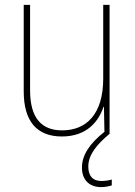

<svg xmlns="http://www.w3.org/2000/svg" viewBox="-20 -548 553 785"><path d="M341 133C341 83 379 40 427 0H428V-528H402V-227C402 -82 334 -15 234 -15C150 -15 103 -65 103 -179V-528H77V-174C77 -53 130 10 233 10C335 10 383 -51 403 -111H405L407 -9C346 39 315 87 315 137C315 190 348 217 393 217C411 217 428 213 437 210V186C428 189 411 192 395 192C359 192 341 171 341 133Z"/></svg>

Font: Noto Sans Georgian SemiCondensed Thin
Style: Regular
Weight: 100
Width: 4
Designer: Monotype Design Team, Akaki Razmadze
Foundry: Google LLC
Version: Version 2.005